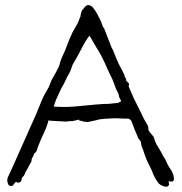

<svg xmlns="http://www.w3.org/2000/svg" viewBox="-20 -708 701 740"><path d="M23.4 -52.7 119.1 -267.6Q123 -277.3 140.6 -320.3Q149.4 -341.8 168 -372.1Q172.9 -385.7 178.7 -399.4Q179.7 -401.4 195.3 -428.7Q198.2 -434.6 201.2 -440.4Q208 -451.2 209 -458Q213.9 -477.5 220.7 -491.2Q229.5 -509.8 234.4 -522.5Q240.2 -539.1 248 -557.6Q253.9 -571.3 259.8 -584Q263.7 -591.8 268.6 -599.6Q273.4 -607.4 280.3 -620.1L288.1 -640.6Q291 -643.6 291 -651.4Q294.9 -665 294.9 -666Q296.9 -668 306.6 -680.7Q313.5 -688.5 320.3 -688.5Q328.1 -687.5 332 -684.6Q339.8 -677.7 340.8 -675.8L341.8 -673.8L342.8 -672.9L347.7 -666Q354.5 -654.3 356.4 -651.4Q359.4 -643.6 364.3 -635.7Q370.1 -624 375 -609.4Q377 -602.5 380.9 -599.6Q380.9 -599.6 410.2 -524.4Q416 -515.6 427.7 -484.4Q436.5 -461.9 447.3 -443.4Q460 -419.9 460 -416Q460 -414.1 460.9 -414.1V-412.1Q460.9 -411.1 461.9 -410.2Q468.8 -402.3 464.8 -399.4L470.7 -392.6Q472.7 -390.6 472.7 -390.6Q480.5 -384.8 475.6 -376Q475.6 -375 479.5 -366.2Q483.4 -358.4 487.3 -348.6Q491.2 -338.9 495.1 -330.1Q500 -321.3 501 -318.4Q506.8 -306.6 523.4 -273.4Q534.2 -249 546.9 -228.5Q551.8 -221.7 551.8 -213.9Q551.8 -207 551.8 -207Q551.8 -205.1 552.7 -205.1Q553.7 -205.1 554.7 -203.1Q557.6 -196.3 559.6 -195.3Q559.6 -195.3 564.5 -190.4Q567.4 -186.5 570.3 -182.6Q574.2 -178.7 573.2 -176.8Q573.2 -175.8 574.2 -175.8Q574.2 -174.8 574.2 -172.9L575.2 -171.9Q575.2 -169.9 576.2 -169.9V-167Q583 -150.4 590.8 -138.7Q598.6 -127 605.5 -113.3Q613.3 -97.7 616.2 -95.7Q617.2 -94.7 625 -76.2Q627 -71.3 631.3 -64.5Q635.7 -57.6 640.6 -50.8Q644.5 -43.9 647.5 -35.2Q650.4 -26.4 650.4 -17.6Q649.4 -9.8 645.5 -8.8Q640.6 -7.8 635.7 -7.8Q634.8 -7.8 634.8 -8.8Q633.8 -9.8 631.8 -9.8H629.9L630.9 -4.9V-2Q631.8 0 631.8 2Q631.8 5.9 626 10.7Q624 11.7 622.1 11.7Q620.1 11.7 618.2 11.7Q595.7 6.8 587.9 -5.9Q577.1 -21.5 571.3 -35.2Q564.5 -53.7 554.7 -72.3Q544.9 -89.8 538.1 -110.4Q531.2 -132.8 530.3 -133.8Q524.4 -144.5 523.4 -158.2Q522.5 -164.1 519.5 -167Q517.6 -168.9 517.6 -168.9L515.6 -171.9Q514.6 -172.9 513.7 -173.8Q512.7 -175.8 508.8 -185.5Q504.9 -195.3 500 -206.1Q495.1 -217.8 491.2 -228.5Q486.3 -242.2 486.3 -242.2Q486.3 -242.2 480.5 -248Q477.5 -251 473.6 -251H457Q418 -252.9 417 -252Q398.4 -251 380.9 -250Q377 -250 372.1 -249Q366.2 -248 363.3 -248L348.6 -244.1Q318.4 -237.3 316.4 -237.3Q314.5 -237.3 312.5 -238.3Q309.6 -238.3 304.7 -239.3Q301.8 -239.3 299.8 -239.3Q297.9 -240.2 296.9 -241.2Q294.9 -243.2 291 -242.2Q285.2 -242.2 285.2 -246.1Q284.2 -248 272.5 -244.1Q266.6 -243.2 258.8 -241.2Q255.9 -241.2 252 -241.2Q245.1 -241.2 242.2 -240.2Q240.2 -239.3 237.3 -239.3L200.2 -241.2Q197.3 -241.2 183.6 -242.2Q173.8 -242.2 167 -244.1Q160.2 -217.8 148.4 -194.3Q140.6 -177.7 127.9 -146.5Q126 -141.6 126 -140.6Q124 -138.7 124 -135.7Q123 -130.9 122.1 -128.9Q121.1 -126 119.1 -123Q118.2 -122.1 118.2 -121.1L113.3 -118.2Q113.3 -117.2 112.3 -117.2Q112.3 -117.2 112.3 -116.2Q111.3 -114.3 110.4 -112.3Q109.4 -110.4 108.4 -106.4Q107.4 -104.5 105.5 -101.6Q104.5 -98.6 102.5 -95.7Q101.6 -93.8 101.6 -87.9L100.6 -85Q94.7 -75.2 89.8 -65.4Q87.9 -60.5 85 -56.6Q80.1 -46.9 79.1 -45.9Q77.1 -43 76.2 -39.1Q73.2 -32.2 72.3 -31.2Q65.4 -25.4 63.5 -19.5Q63.5 -18.6 63.5 -16.6Q63.5 -14.6 62.5 -13.7Q61.5 -12.7 62.5 -11.7Q62.5 -10.7 61.5 -9.8V-8.8Q57.6 -6.8 55.7 -5.9Q54.7 -3.9 49.8 -3.9H45.9Q44.9 -3.9 44.9 -6.8H41Q39.1 -6.8 39.1 -4.9Q38.1 -4.9 38.1 -3.9L34.2 0Q33.2 1 32.2 2.9Q32.2 6.8 28.3 7.8Q24.4 8.8 21.5 8.8Q13.7 8.8 10.7 0Q7.8 -8.8 7.8 -12.7Q7.8 -20.5 12.7 -30.3Q16.6 -39.1 23.4 -52.7ZM187.5 -296.9H188.5Q207 -295.9 220.7 -295.9Q230.5 -295.9 240.2 -295.9Q266.6 -296.9 293 -299.8Q320.3 -302.7 344.7 -304.7Q388.7 -308.6 396.5 -307.6Q399.4 -307.6 407.2 -308.6Q415 -309.6 424.8 -310.5Q429.7 -311.5 434.6 -311.5Q438.5 -312.5 440.4 -314.5Q443.4 -315.4 443.4 -316.4L446.3 -315.4Q446.3 -321.3 444.3 -324.2Q440.4 -330.1 439.5 -334Q437.5 -345.7 433.6 -352.5Q429.7 -359.4 426.8 -366.2Q420.9 -382.8 414.1 -400.4Q406.2 -416 399.4 -430.7Q379.9 -475.6 367.2 -499Q345.7 -534.2 325.2 -570.3Q314.5 -559.6 294.4 -521Q274.4 -482.4 264.6 -466.8Q259.8 -460 257.8 -453.1Q254.9 -445.3 252.9 -438.5Q250 -431.6 246.1 -423.8Q242.2 -417 236.3 -407.2V-405.3Q236.3 -403.3 234.4 -402.3Q234.4 -402.3 229.5 -391.6Q226.6 -384.8 221.7 -377Q216.8 -369.1 212.9 -360.4Q204.1 -340.8 196.3 -324.2Q189.5 -307.6 187.5 -296.9Z"/></svg>

Font: ToneOZ-YinPZ-Tsuipita-TC
Style: Regular
Weight: 400
Designer: ÂÆ£ÂøóÂáåJeffrey Xuan(jeffreyx@gmail.com, ToneOZ.com) ÈòøÂù§(cjkFonts)
Foundry: ToneOZ
Version: Version 0.24071